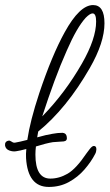

<svg xmlns="http://www.w3.org/2000/svg" viewBox="-22 -723 433 759"><path d="M41 -125Q29 -123 15 -128Q1 -133 -2 -147Q-4 -164 12 -167Q17 -168 24 -163Q31 -158 37 -159Q55 -162 86 -170Q97 -245 133 -354Q184 -506 234 -596Q293 -703 346 -703Q391 -703 391 -631Q391 -555 333 -454Q241 -294 129 -203Q127 -191 125 -180Q164 -191 185 -194Q206 -198 225 -198Q240 -197 242 -182Q245 -166 230 -164Q223 -163 208 -162.5Q193 -162 187 -161Q174 -159 156.5 -154.5Q139 -150 120 -144Q118 -127 118 -112Q118 -17 177 -17Q212 -17 245.5 -36.5Q279 -56 320 -117Q323 -121 332.5 -133.5Q342 -146 349 -146Q359 -146 359 -133Q359 -131 358 -125Q357 -119 354 -114Q338 -83 312 -53Q286 -23 250.5 -3.5Q215 16 171 16Q88 16 81 -98Q80 -114 82 -134Q56 -127 41 -125ZM145 -263Q235 -355 302 -472Q358 -570 358 -638Q358 -670 344 -670Q334 -670 317 -653Q282 -615 242 -523Q217 -467 193 -402Q169 -337 145 -263Z"/></svg>

Font: Send Flowers
Style: Regular
Weight: 400
Designer: Robert E. Leuschke
Foundry: Robert E. Leuschke
Version: Version 1.010; ttfautohint (v1.8.4.7-5d5b)